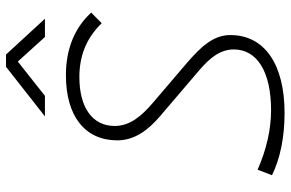

<svg xmlns="http://www.w3.org/2000/svg" viewBox="-181 -757 948 626"><g transform="rotate(-90 293.0 -444.0)"><path d="M237.3 9.8C397 9.8 491.7 -55.7 491.7 -167C491.7 -224.1 450.7 -265.1 401.9 -307.6L268.1 -421.9C227.5 -457 195.3 -494.6 195.3 -543.9C195.3 -616.2 254.4 -659.2 355 -659.2C419.4 -659.2 479.5 -639.2 530.3 -586.4L564.9 -620.6C515.6 -674.8 445.8 -703.1 360.8 -703.1C227.5 -703.1 148.4 -641.1 148.4 -535.6C148.4 -479 182.1 -435.1 225.6 -397.5L378.9 -266.6C415 -235.4 444.8 -201.2 444.8 -155.8C444.8 -79.1 371.1 -34.2 246.6 -34.2C184.1 -34.2 118.2 -49.3 52.7 -78.1L34.7 -31.2C89.4 -4.4 158.7 9.8 237.3 9.8ZM226.6 -771.5H293.5L405.3 -859.9L485.4 -771.5H544.9L428.2 -898.4H388.2Z"/></g></svg>

Font: Cascadia Code PL ExtraLight
Style: Italic
Weight: 200
Italic angle: -10°
Monospace: yes
Designer: Aaron Bell
Foundry: Saja Typeworks
Version: Version 2404.023